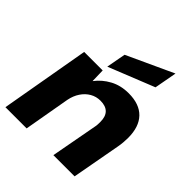

<svg xmlns="http://www.w3.org/2000/svg" viewBox="-216 -879 1005 1005"><g transform="rotate(45 286.5 -377.0)"><path d="M-7 0 80 -496H217L219 -419Q249 -459 294.5 -483.5Q340 -508 398 -508Q478 -508 519.5 -465Q561 -422 561 -340Q561 -326 559.5 -307.5Q558 -289 555 -273L505 0H348L396 -259Q398 -267 398.5 -277.5Q399 -288 399 -297Q399 -376 321 -376Q290 -376 264 -361Q238 -346 220 -319Q202 -292 195 -256L150 0ZM220 -527 240 -635 498 -754 475 -629Z"/></g></svg>

Font: Rethink Sans ExtraBold
Style: Italic
Weight: 800
Italic angle: -10°
Designer: The Rethink Sans project authors (Hans Thiessen). DM Sans designed by Colophon Foundry.
Foundry: Rethink Communications LLC
Version: Version 1.001